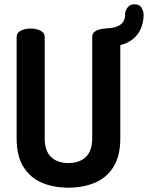

<svg xmlns="http://www.w3.org/2000/svg" viewBox="-20 -863 685 889"><path d="M297 6Q229 6 175 -16.5Q121 -39 89 -89.5Q57 -140 57 -223V-691Q57 -712 77 -721.5Q97 -731 122 -731Q146 -731 166.5 -721.5Q187 -712 187 -691V-223Q187 -165 216 -136.5Q245 -108 297 -108Q348 -108 377.5 -136.5Q407 -165 407 -223V-691Q407 -712 426.5 -721.5Q446 -731 472 -731Q496 -731 516.5 -721.5Q537 -712 537 -691V-223Q537 -140 505 -89.5Q473 -39 418.5 -16.5Q364 6 297 6ZM471 -647V-732Q512 -732 535.5 -747.5Q559 -763 559 -795Q559 -812 570 -827.5Q581 -843 602 -843Q627 -843 636 -826.5Q645 -810 645 -795Q645 -755 627.5 -721Q610 -687 572 -667Q534 -647 471 -647Z"/></svg>

Font: Dosis ExtraLight
Style: Bold
Weight: 700
Version: Version 3.001; ttfautohint (v1.8.2)